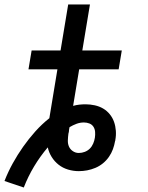

<svg xmlns="http://www.w3.org/2000/svg" viewBox="-42 -755 662 856"><path d="M64 81 -22 52Q-6 11 15 -27Q36 -65 61 -100.5Q86 -136 115 -168.5Q144 -201 178 -228L214 -446H85L99 -530H228L262 -735H359L325 -530H501L487 -446H311L284 -283Q298 -287 312 -288.5Q326 -290 339 -290Q360 -290 380.5 -285.5Q401 -281 418 -271Q435 -261 447.5 -245.5Q460 -230 466.5 -211.5Q473 -193 474.5 -172Q476 -151 472 -130Q472 -129 472 -128Q472 -127 471 -126Q468 -108 461.5 -90Q455 -72 443.5 -55.5Q432 -39 416.5 -26.5Q401 -14 383 -6.5Q365 1 346.5 4.5Q328 8 309 8Q285 8 261.5 1Q238 -6 219.5 -20.5Q201 -35 188.5 -55Q176 -75 171 -98Q137 -58 110 -13Q83 32 64 81ZM309 -73Q323 -73 336 -78Q349 -83 358.5 -92.5Q368 -102 373.5 -115Q379 -128 381 -141Q383 -154 382 -167Q381 -180 374.5 -190Q368 -200 356.5 -204.5Q345 -209 332 -209Q315 -209 299 -203Q283 -197 268 -188Q267 -183 266 -177.5Q265 -172 265 -167Q264 -165 264 -163Q264 -161 263 -159Q261 -144 260.5 -129Q260 -114 265.5 -101.5Q271 -89 283 -81Q295 -73 309 -73Z"/></svg>

Font: Iosevka Curly Slab MdEx
Style: Italic
Weight: 500
Width: 7
Italic angle: -9°
Monospace: yes
Designer: Belleve Invis
Foundry: Belleve Invis
Version: Version 11.0.0; ttfautohint (v1.8.3)